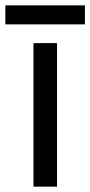

<svg xmlns="http://www.w3.org/2000/svg" viewBox="-40 -697 337 717"><path d="M173 0H85V-536H173ZM277 -677V-606H-20V-677Z"/></svg>

Font: Noto Sans Tagalog
Style: Regular
Weight: 400
Designer: Monotype Design Team
Foundry: Monotype Imaging Inc.
Version: Version 2.001; ttfautohint (v1.8.4.7-5d5b)